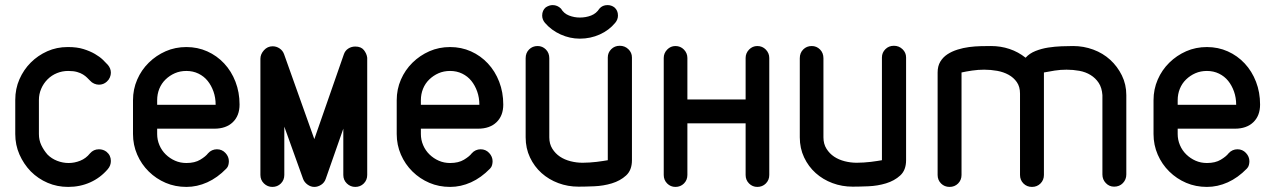

<svg xmlns="http://www.w3.org/2000/svg" viewBox="-20 -735 5004 755"><path d="M334 -132Q348 -148 369 -148Q386 -148 399 -138Q416 -124 416 -102Q416 -84 404 -70Q375 -36 335 -18Q295 0 248 0Q205 0 167.5 -16Q130 -32 101 -61Q73 -90 56.5 -127.5Q40 -165 40 -208V-342Q40 -386 56.5 -423.5Q73 -461 101 -489Q129 -517 166 -533.5Q203 -550 246 -550H248Q283 -550 308.5 -542Q334 -534 353 -523Q372 -512 384.5 -500Q397 -488 404 -480Q416 -466 416 -449Q416 -440 412 -430.5Q408 -421 400 -414Q387 -402 369 -402Q360 -402 350.5 -406Q341 -410 334 -418L322 -430Q316 -436 306.5 -442Q297 -448 283 -452Q269 -456 248 -456Q225 -456 204 -447.5Q183 -439 167 -423Q151 -407 142 -386Q133 -365 133 -342V-208Q133 -184 142.5 -164Q152 -144 167 -127Q183 -111 205 -102.5Q227 -94 250 -94Q273 -94 295.5 -103Q318 -112 334 -132Z M598 -323H694H758H795H815H823H828Q828 -351 819.5 -375Q811 -399 796.5 -417Q782 -435 760.5 -445.5Q739 -456 713 -456Q688 -456 667.5 -447Q647 -438 631 -422.5Q615 -407 606.5 -386Q598 -365 598 -341ZM798 -132Q805 -140 814 -144Q823 -148 833 -148Q853 -148 866.5 -133.5Q880 -119 880 -101Q880 -94 878 -86Q876 -78 870 -72Q835 -36 795 -18Q755 0 713 0Q669 0 631.5 -16Q594 -32 565 -60.5Q536 -89 519.5 -127Q503 -165 503 -208V-341Q503 -384 519.5 -422Q536 -460 565 -488.5Q594 -517 631.5 -533.5Q669 -550 713 -550Q757 -550 795 -533Q833 -516 861.5 -485.5Q890 -455 906 -413.5Q922 -372 922 -324Q922 -280 895.5 -254.5Q869 -229 823 -229H598V-208Q598 -185 607 -164Q616 -143 632 -127.5Q648 -112 668.5 -103Q689 -94 713 -94Q746 -94 767.5 -107Q789 -120 798 -132Z M1004 -504Q1004 -522 1018 -537.5Q1032 -553 1052 -553Q1067 -553 1079.5 -544.5Q1092 -536 1097 -522L1216 -188L1332 -521Q1337 -536 1349.5 -544Q1362 -552 1377 -552Q1400 -552 1411 -538Q1422 -524 1424 -508V-501V-47Q1424 -27 1410.5 -13.5Q1397 0 1377 0Q1358 0 1344 -13.5Q1330 -27 1330 -47V-229L1261 -32Q1256 -17 1243 -8.5Q1230 0 1216 0Q1202 0 1189.5 -9Q1177 -18 1172 -31L1098 -237V-47Q1098 -27 1084.5 -13.5Q1071 0 1051 0Q1032 0 1018 -13.5Q1004 -27 1004 -47Z M1635 -323H1731H1795H1832H1852H1860H1865Q1865 -351 1856.5 -375Q1848 -399 1833.5 -417Q1819 -435 1797.5 -445.5Q1776 -456 1750 -456Q1725 -456 1704.5 -447Q1684 -438 1668 -422.5Q1652 -407 1643.5 -386Q1635 -365 1635 -341ZM1835 -132Q1842 -140 1851 -144Q1860 -148 1870 -148Q1890 -148 1903.5 -133.5Q1917 -119 1917 -101Q1917 -94 1915 -86Q1913 -78 1907 -72Q1872 -36 1832 -18Q1792 0 1750 0Q1706 0 1668.5 -16Q1631 -32 1602 -60.5Q1573 -89 1556.5 -127Q1540 -165 1540 -208V-341Q1540 -384 1556.5 -422Q1573 -460 1602 -488.5Q1631 -517 1668.5 -533.5Q1706 -550 1750 -550Q1794 -550 1832 -533Q1870 -516 1898.5 -485.5Q1927 -455 1943 -413.5Q1959 -372 1959 -324Q1959 -280 1932.5 -254.5Q1906 -229 1860 -229H1635V-208Q1635 -185 1644 -164Q1653 -143 1669 -127.5Q1685 -112 1705.5 -103Q1726 -94 1750 -94Q1783 -94 1804.5 -107Q1826 -120 1835 -132Z M2260 -666Q2284 -666 2304.5 -674Q2325 -682 2337 -701Q2349 -715 2369 -715Q2384 -715 2396 -706Q2410 -694 2410 -674Q2410 -658 2399 -645Q2375 -616 2338.5 -599.5Q2302 -583 2260 -583Q2221 -583 2184.5 -599.5Q2148 -616 2123 -645Q2112 -658 2112 -674Q2112 -694 2126 -706Q2140 -715 2153 -715Q2172 -715 2186 -701Q2197 -682 2217.5 -674Q2238 -666 2260 -666ZM2370 -509Q2370 -528 2383.5 -541.5Q2397 -555 2417 -555Q2437 -555 2451 -541.5Q2465 -528 2465 -509V-105Q2465 -66 2442 -45Q2419 -24 2386 -14Q2353 -4 2317 -2.5Q2281 -1 2255 -1Q2213 -1 2175.5 -15Q2138 -29 2109.5 -54.5Q2081 -80 2064 -116Q2047 -152 2047 -195V-506Q2047 -527 2060.5 -540.5Q2074 -554 2094 -554Q2113 -554 2126.5 -540.5Q2140 -527 2140 -506V-195Q2140 -169 2152 -150Q2164 -131 2182 -119Q2200 -107 2223.5 -101Q2247 -95 2271 -95Q2284 -95 2298.5 -96Q2313 -97 2326.5 -98.5Q2340 -100 2351.5 -102Q2363 -104 2370 -105Z M2590 -507Q2590 -526 2603.5 -540Q2617 -554 2636 -554Q2656 -554 2669.5 -540Q2683 -526 2683 -507V-344H2912V-507Q2912 -526 2925.5 -540Q2939 -554 2958 -554Q2978 -554 2991.5 -540Q3005 -526 3005 -507V-47Q3005 -27 2991.5 -13.5Q2978 0 2958 0Q2939 0 2925.5 -13.5Q2912 -27 2912 -47V-250H2683V-47Q2683 -27 2669.5 -13.5Q2656 0 2636 0Q2617 0 2603.5 -13.5Q2590 -27 2590 -47Z M3448 -509Q3448 -528 3461.5 -541.5Q3475 -555 3495 -555Q3515 -555 3529 -541.5Q3543 -528 3543 -509V-105Q3543 -66 3520 -45Q3497 -24 3464 -14Q3431 -4 3395 -2.5Q3359 -1 3333 -1Q3291 -1 3253.5 -15Q3216 -29 3187.5 -54.5Q3159 -80 3142 -116Q3125 -152 3125 -195V-506Q3125 -527 3138.5 -540.5Q3152 -554 3172 -554Q3191 -554 3204.5 -540.5Q3218 -527 3218 -506V-195Q3218 -169 3230 -150Q3242 -131 3260 -119Q3278 -107 3301.5 -101Q3325 -95 3349 -95Q3362 -95 3376.5 -96Q3391 -97 3404.5 -98.5Q3418 -100 3429.5 -102Q3441 -104 3448 -105Z M3761 -47Q3761 -27 3747.5 -13.5Q3734 0 3714 0Q3694 0 3680.5 -13.5Q3667 -27 3667 -47V-450Q3667 -475 3677.5 -492.5Q3688 -510 3705.5 -521.5Q3723 -533 3745.5 -540Q3768 -547 3791 -550Q3814 -553 3837 -553.5Q3860 -554 3877 -554Q3915 -554 3949.5 -542.5Q3984 -531 4013 -508Q4028 -525 4052 -534.5Q4076 -544 4102 -548Q4128 -552 4154 -553Q4180 -554 4200 -554Q4241 -554 4279 -540Q4317 -526 4345.5 -500Q4374 -474 4391.5 -438.5Q4409 -403 4409 -361V-49Q4409 -29 4395.5 -15Q4382 -1 4361 -1Q4342 -1 4328.5 -15Q4315 -29 4315 -49V-361Q4313 -390 4300.5 -409Q4288 -428 4268.5 -440Q4249 -452 4224.5 -456.5Q4200 -461 4174 -461Q4150 -461 4127.5 -457.5Q4105 -454 4085 -450V-47Q4085 -27 4071.5 -13.5Q4058 0 4038 0Q4018 0 4004.5 -13.5Q3991 -27 3991 -47V-367Q3991 -394 3978.5 -412Q3966 -430 3946 -441Q3926 -452 3901 -456.5Q3876 -461 3850 -461Q3826 -461 3802.5 -457.5Q3779 -454 3761 -450Z M4611 -323H4707H4771H4808H4828H4836H4841Q4841 -351 4832.5 -375Q4824 -399 4809.5 -417Q4795 -435 4773.5 -445.5Q4752 -456 4726 -456Q4701 -456 4680.5 -447Q4660 -438 4644 -422.5Q4628 -407 4619.5 -386Q4611 -365 4611 -341ZM4811 -132Q4818 -140 4827 -144Q4836 -148 4846 -148Q4866 -148 4879.5 -133.5Q4893 -119 4893 -101Q4893 -94 4891 -86Q4889 -78 4883 -72Q4848 -36 4808 -18Q4768 0 4726 0Q4682 0 4644.5 -16Q4607 -32 4578 -60.5Q4549 -89 4532.5 -127Q4516 -165 4516 -208V-341Q4516 -384 4532.5 -422Q4549 -460 4578 -488.5Q4607 -517 4644.5 -533.5Q4682 -550 4726 -550Q4770 -550 4808 -533Q4846 -516 4874.5 -485.5Q4903 -455 4919 -413.5Q4935 -372 4935 -324Q4935 -280 4908.5 -254.5Q4882 -229 4836 -229H4611V-208Q4611 -185 4620 -164Q4629 -143 4645 -127.5Q4661 -112 4681.5 -103Q4702 -94 4726 -94Q4759 -94 4780.5 -107Q4802 -120 4811 -132Z"/></svg>

Font: VDS
Style: Regular
Weight: 400
Designer: artmaker
Foundry: artmaker
Version: Version 1.000 2009 initial release